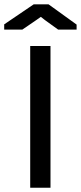

<svg xmlns="http://www.w3.org/2000/svg" viewBox="-22 -877 378 897"><path d="M0 0ZM119.1 -662.1H213.9V0H119.1ZM135.7 -856.9H204.6L335.9 -762.2V-738.8H249.5L188 -783.2L168.9 -798.3L148.9 -784.2L82.5 -738.8H-2.4V-763.2Z"/></svg>

Font: PT Astra Sans
Style: Regular
Weight: 400
Designer: A.Korolkova, I. Chaeva
Foundry: ParaType Ltd
Version: Version 1.001; ttfautohint (v1.6)